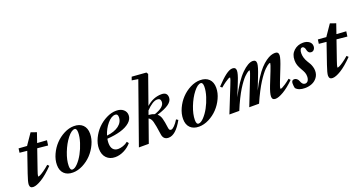

<svg xmlns="http://www.w3.org/2000/svg" viewBox="-39 -1366 3808 2019"><g transform="rotate(-20 1865.0 -357.0)"><path d="M79.1 11.2Q40.5 11.2 40.5 -28.3Q40.5 -56.6 69.8 -141.1L147.9 -368.2L64.5 -376.5L70.8 -423.3L164.6 -416.5L166 -420.9L247.1 -539.1L310.5 -517.1L273.4 -409.2L380.9 -401.9L373 -345.7L255.4 -357.4L182.6 -146.5Q163.1 -91.3 163.1 -77.6Q163.1 -74.2 167 -74.2Q173.3 -74.2 187.3 -80.6Q201.2 -86.9 230.5 -106.9Q259.8 -127 294.9 -157.7L312 -140.6Q234.4 -61.5 174.8 -25.1Q115.2 11.2 79.1 11.2Z M522.5 11.2Q460.4 11.2 425.3 -23.4Q390.1 -58.1 390.1 -121.1Q390.1 -178.7 417.2 -238Q444.3 -297.4 487.1 -342.5Q529.8 -387.7 585.7 -416.3Q641.6 -444.8 696.3 -444.8Q759.8 -444.8 795.2 -409.9Q830.6 -375 830.6 -311.5Q830.6 -254.4 803.2 -195.3Q775.9 -136.2 733.2 -91.1Q690.4 -45.9 634 -17.3Q577.6 11.2 522.5 11.2ZM528.3 -20.5Q554.7 -20.5 588.4 -56.2Q622.1 -91.8 650.1 -143.1Q678.2 -194.3 697.8 -256.1Q717.3 -317.9 717.3 -365.7Q717.3 -413.1 692.9 -413.1Q657.7 -413.1 612.3 -355.2Q566.9 -297.4 534.9 -215.1Q502.9 -132.8 502.9 -68.4Q502.9 -20.5 528.3 -20.5Z M996.6 11.2Q936.5 11.2 899.9 -26.4Q863.3 -64 863.3 -130.4Q863.3 -186 890.6 -243.7Q918 -301.3 960.7 -345Q1003.4 -388.7 1059.3 -416.7Q1115.2 -444.8 1168.9 -444.8Q1219.2 -444.8 1248.8 -419.7Q1278.3 -394.5 1278.3 -356.4Q1278.3 -311.5 1238.8 -277.1Q1199.2 -242.7 1133.5 -223.6Q1067.9 -204.6 982.9 -199.2Q978 -172.4 978 -152.3Q978 -105.5 998.3 -82.3Q1018.6 -59.1 1054.7 -59.1Q1078.6 -59.1 1109.6 -69.3Q1140.6 -79.6 1163.6 -99.1L1179.2 -79.1Q1145 -38.1 1095.5 -13.4Q1045.9 11.2 996.6 11.2ZM1146 -408.7Q1102.5 -408.7 1057.4 -355.5Q1012.2 -302.2 990.7 -231.4Q1076.7 -240.7 1125.7 -278.3Q1174.8 -315.9 1174.8 -372.1Q1174.8 -408.7 1146 -408.7Z M1263.2 0 1502.9 -677.2 1433.1 -688.5 1446.3 -725.1 1606.9 -712.9 1619.1 -692.9 1506.8 -375.5Q1584 -444.8 1676.8 -444.8Q1741.2 -444.8 1741.2 -385.3Q1741.2 -345.7 1698 -314.5Q1654.8 -283.2 1565.9 -255.9Q1590.8 -234.9 1601.3 -198.2Q1611.8 -161.6 1621.1 -89.8Q1623.5 -71.8 1629.2 -65.4Q1634.8 -59.1 1647 -59.1Q1661.6 -59.1 1685.1 -82.8Q1708.5 -106.4 1731 -143.6L1752 -129.9Q1673.8 11.2 1593.3 11.2Q1534.7 11.2 1526.4 -51.3Q1511.7 -158.2 1500 -199.2Q1488.3 -240.2 1462.9 -251L1374 0ZM1615.2 -408.2Q1564.5 -408.2 1491.2 -331.1L1475.1 -286.1Q1514.6 -283.2 1541 -271.5Q1653.8 -309.1 1653.8 -369.1Q1653.8 -408.2 1615.2 -408.2Z M1934.1 11.2Q1872.1 11.2 1836.9 -23.4Q1801.8 -58.1 1801.8 -121.1Q1801.8 -178.7 1828.9 -238Q1856 -297.4 1898.7 -342.5Q1941.4 -387.7 1997.3 -416.3Q2053.2 -444.8 2107.9 -444.8Q2171.4 -444.8 2206.8 -409.9Q2242.2 -375 2242.2 -311.5Q2242.2 -254.4 2214.8 -195.3Q2187.5 -136.2 2144.8 -91.1Q2102.1 -45.9 2045.7 -17.3Q1989.3 11.2 1934.1 11.2ZM1939.9 -20.5Q1966.3 -20.5 2000 -56.2Q2033.7 -91.8 2061.8 -143.1Q2089.8 -194.3 2109.4 -256.1Q2128.9 -317.9 2128.9 -365.7Q2128.9 -413.1 2104.5 -413.1Q2069.3 -413.1 2023.9 -355.2Q1978.5 -297.4 1946.5 -215.1Q1914.6 -132.8 1914.6 -68.4Q1914.6 -20.5 1939.9 -20.5Z M2275.9 0 2390.6 -286.1Q2416 -348.1 2416 -359.9Q2416 -363.8 2411.6 -363.8Q2406.2 -363.8 2393.8 -357.7Q2381.3 -351.6 2356.7 -334.2Q2332 -316.9 2302.2 -291.5L2283.7 -308.6Q2347.7 -377 2392.8 -410.9Q2438 -444.8 2469.7 -444.8Q2508.8 -444.8 2508.8 -406.7Q2508.8 -372.6 2477.5 -294.4L2416.5 -141.6Q2455.1 -218.3 2495.8 -278.1Q2536.6 -337.9 2572.8 -373.3Q2608.9 -408.7 2640.4 -426.8Q2671.9 -444.8 2697.3 -444.8Q2735.4 -444.8 2735.4 -406.7Q2735.4 -372.1 2693.8 -268.1L2641.1 -133.3Q2675.8 -204.1 2712.2 -259.3Q2748.5 -314.5 2780 -348.6Q2811.5 -382.8 2842.8 -405Q2874 -427.2 2898.9 -436Q2923.8 -444.8 2946.8 -444.8Q2985.4 -444.8 2985.4 -406.7Q2985.4 -372.1 2943.4 -268.1L2893.6 -142.1Q2872.6 -89.4 2872.6 -73.7Q2872.6 -69.3 2877 -69.3Q2882.8 -69.3 2895 -75Q2907.2 -80.6 2932.4 -97.4Q2957.5 -114.3 2989.3 -140.1L3005.4 -121.6Q2938 -55.7 2880.9 -22.2Q2823.7 11.2 2789.6 11.2Q2751.5 11.2 2751.5 -27.3Q2751.5 -62.5 2782.2 -141.1L2838.9 -283.2Q2864.3 -348.6 2864.3 -359.9Q2864.3 -363.8 2859.9 -363.8Q2856.9 -363.8 2849.9 -360.6Q2842.8 -357.4 2829.3 -347.2Q2815.9 -336.9 2799.8 -321Q2783.7 -305.2 2761.7 -276.4Q2739.7 -247.6 2716.6 -211.2Q2693.4 -174.8 2664.8 -119.9Q2636.2 -64.9 2607.9 0H2498L2609.9 -283.2Q2635.3 -348.6 2635.3 -359.9Q2635.3 -363.8 2630.9 -363.8Q2627.9 -363.8 2621.1 -360.6Q2614.3 -357.4 2600.8 -347.2Q2587.4 -336.9 2571.5 -321Q2555.7 -305.2 2534.2 -276.4Q2512.7 -247.6 2490.2 -211.2Q2467.8 -174.8 2440.4 -119.9Q2413.1 -64.9 2386.7 0Z M3119.6 11.2Q3048.8 11.2 3017.6 -26.4Q3011.7 -49.8 3011.7 -78.6Q3011.7 -115.7 3042 -115.7Q3058.1 -115.7 3071 -105.2Q3084 -94.7 3090.3 -77.1Q3106.4 -32.2 3135.7 -32.2Q3158.2 -32.2 3169.9 -50.8Q3181.6 -69.3 3181.6 -98.1Q3181.6 -121.6 3173.8 -141.6Q3166 -161.6 3148.9 -189.9Q3131.8 -219.2 3123 -244.1Q3114.3 -269 3114.3 -300.8Q3114.3 -367.2 3157 -406Q3199.7 -444.8 3260.3 -444.8Q3300.8 -444.8 3327.4 -425.3Q3354 -405.8 3354 -373.5Q3354 -351.6 3341.8 -336.4Q3329.6 -321.3 3311.5 -321.3Q3292 -321.3 3281.5 -333.3Q3271 -345.2 3268.1 -362.3Q3266.1 -377 3257.8 -389.2Q3249.5 -401.4 3237.3 -401.4Q3222.7 -401.4 3214.4 -386.2Q3206.1 -371.1 3206.1 -345.2Q3206.1 -293.9 3236.8 -243.7Q3251.5 -220.2 3259.3 -206.1Q3267.1 -191.9 3273.9 -169.7Q3280.8 -147.5 3280.8 -124.5Q3280.8 -82 3257.8 -50.5Q3234.9 -19 3198.7 -3.9Q3162.6 11.2 3119.6 11.2Z M3428.2 11.2Q3389.6 11.2 3389.6 -28.3Q3389.6 -56.6 3418.9 -141.1L3497.1 -368.2L3413.6 -376.5L3419.9 -423.3L3513.7 -416.5L3515.1 -420.9L3596.2 -539.1L3659.7 -517.1L3622.6 -409.2L3730 -401.9L3722.2 -345.7L3604.5 -357.4L3531.7 -146.5Q3512.2 -91.3 3512.2 -77.6Q3512.2 -74.2 3516.1 -74.2Q3522.5 -74.2 3536.4 -80.6Q3550.3 -86.9 3579.6 -106.9Q3608.9 -127 3644 -157.7L3661.1 -140.6Q3583.5 -61.5 3523.9 -25.1Q3464.4 11.2 3428.2 11.2Z"/></g></svg>

Font: Elstob
Style: Bold Italic
Weight: 700
Italic angle: -20°
Designer: Peter S. Baker
Version: Version 1.015